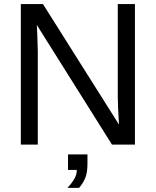

<svg xmlns="http://www.w3.org/2000/svg" viewBox="-20 -708 762 940"><path d="M528.3 0 160.2 -585.9 162.6 -538.6 165 -457V0H82V-688H190.4L562.5 -98.1Q556.6 -193.8 556.6 -236.8V-688H640.6V0ZM408.2 94.2Q408.2 136.7 397.5 162.8Q386.7 189 367.2 211.9H310.1Q332 188.5 344 167.5Q356 146.5 356 124H313V47.9H408.2Z"/></svg>

Font: Arial
Style: Regular
Weight: 400
Designer: Steve Matteson
Foundry: Ascender Corporation
Version: Version 2.00.3